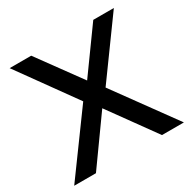

<svg xmlns="http://www.w3.org/2000/svg" viewBox="-157 -851 996 1002"><g transform="rotate(-30 341.5 -350.0)"><path d="M340 -277 540 0H672L409 -362L654 -700H530L344 -442L156 -700H26L272 -358L11 0H142Z"/></g></svg>

Font: Montserrat-Alt1 SemBd
Style: Regular
Weight: 600
Designer: Differentunic
Foundry: Differentunic
Version: Version 7.222